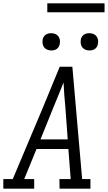

<svg xmlns="http://www.w3.org/2000/svg" viewBox="-33 -1137 653 1157"><path d="M173 0H-13V-58H44L226 -490L327 -735H403L462 -58H512V0H326L325 -58H393L379 -239H187L113 -58H173ZM375 -297 361 -490Q357 -527 354.5 -564.5Q352 -602 350 -640Q334 -602 319.5 -564.5Q305 -527 289 -490L211 -297ZM506 -833Q493 -833 482 -837.5Q471 -842 463.5 -851Q456 -860 454 -872.5Q452 -885 454 -898Q455 -906 460 -914.5Q465 -923 472.5 -928Q480 -933 488.5 -935Q497 -937 505 -937Q518 -937 529.5 -932.5Q541 -928 548 -919Q555 -910 557.5 -897.5Q560 -885 557 -872Q556 -864 551 -855.5Q546 -847 539 -842Q532 -837 523 -835Q514 -833 506 -833ZM276 -833Q263 -833 252 -837.5Q241 -842 233.5 -851Q226 -860 224 -872.5Q222 -885 224 -898Q225 -906 230 -914.5Q235 -923 242.5 -928Q250 -933 258.5 -935Q267 -937 275 -937Q288 -937 299.5 -932.5Q311 -928 318 -919Q325 -910 327.5 -897.5Q330 -885 327 -872Q326 -864 321 -855.5Q316 -847 309 -842Q302 -837 293 -835Q284 -833 276 -833ZM597 -1063H252V-1117H597Z"/></svg>

Font: Iosevka HT Light Extended
Style: Italic
Weight: 300
Width: 7
Italic angle: -9°
Monospace: yes
Designer: Belleve Invis
Foundry: Belleve Invis
Version: Version 32.3.0; ttfautohint (v1.8.4)